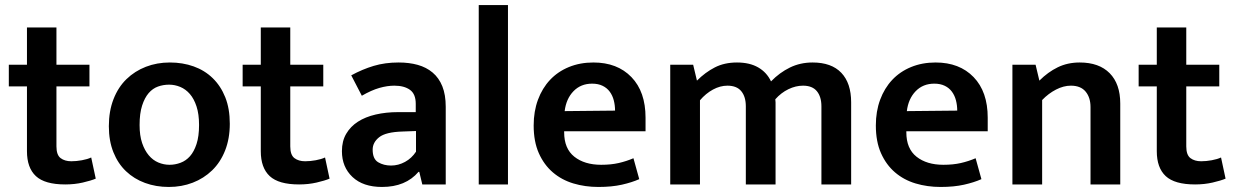

<svg xmlns="http://www.w3.org/2000/svg" viewBox="-20 -732 4900 762"><path d="M335 -389H204V-151Q204 -117 220.5 -104.5Q237 -92 263 -92Q283 -92 305 -96Q327 -100 342 -107L360 -23Q341 -15 308.5 -7.5Q276 0 239 0Q158 0 122.5 -33Q87 -66 87 -132V-389H15V-475H87V-623H204V-475H335Z M892 -241Q892 -182 873.5 -135Q855 -88 822 -56Q789 -24 745 -7Q701 10 650 10Q599 10 555.5 -6Q512 -22 480 -52.5Q448 -83 430 -128Q412 -173 412 -231Q412 -291 430.5 -338.5Q449 -386 482 -418Q515 -450 559 -467Q603 -484 654 -484Q705 -484 748.5 -468.5Q792 -453 824 -422Q856 -391 874 -346Q892 -301 892 -241ZM770 -236Q770 -279 760 -309.5Q750 -340 733.5 -359Q717 -378 695.5 -387Q674 -396 651 -396Q628 -396 607 -388.5Q586 -381 570 -362.5Q554 -344 544 -313Q534 -282 534 -236Q534 -194 544 -164.5Q554 -135 570.5 -115.5Q587 -96 608.5 -87Q630 -78 653 -78Q675 -78 696.5 -86Q718 -94 734 -112Q750 -130 760 -160.5Q770 -191 770 -236Z M1263 -389H1132V-151Q1132 -117 1148.5 -104.5Q1165 -92 1191 -92Q1211 -92 1233 -96Q1255 -100 1270 -107L1288 -23Q1269 -15 1236.5 -7.5Q1204 0 1167 0Q1086 0 1050.5 -33Q1015 -66 1015 -132V-389H943V-475H1015V-623H1132V-475H1263Z M1374 -433Q1418 -457 1463 -470.5Q1508 -484 1562 -484Q1604 -484 1638 -474.5Q1672 -465 1697 -444Q1722 -423 1735.5 -389.5Q1749 -356 1749 -308V0H1656L1644 -50H1641Q1590 10 1496 10Q1421 10 1379 -29.5Q1337 -69 1337 -132Q1337 -172 1354 -201Q1371 -230 1400.5 -249Q1430 -268 1471 -277.5Q1512 -287 1560 -287H1630V-320Q1630 -359 1607 -375.5Q1584 -392 1545 -392Q1517 -392 1485.5 -383Q1454 -374 1416 -352ZM1631 -212 1577 -210Q1511 -208 1485 -187.5Q1459 -167 1459 -138Q1459 -101 1481 -88Q1503 -75 1532 -75Q1561 -75 1587.5 -89.5Q1614 -104 1631 -130Z M1880 0V-712H1996V0Z M2542 -211H2219V-207Q2219 -142 2259.5 -110Q2300 -78 2366 -78Q2405 -78 2435.5 -85Q2466 -92 2494 -104L2517 -21Q2488 -8 2448 1Q2408 10 2355 10Q2302 10 2255.5 -4Q2209 -18 2174 -48Q2139 -78 2118.5 -124Q2098 -170 2098 -234Q2098 -290 2115 -336Q2132 -382 2163 -415Q2194 -448 2238 -466Q2282 -484 2335 -484Q2430 -484 2486 -426Q2542 -368 2542 -265ZM2421 -293Q2421 -314 2416 -333.5Q2411 -353 2400 -368Q2389 -383 2371.5 -391.5Q2354 -400 2330 -400Q2285 -400 2256 -370Q2227 -340 2221 -291Z M2758 0H2640V-475H2731L2746 -412Q2779 -445 2817 -464.5Q2855 -484 2905 -484Q2955 -484 2989 -464.5Q3023 -445 3040 -409Q3074 -444 3115 -464Q3156 -484 3205 -484Q3280 -484 3319 -443Q3358 -402 3358 -326V0H3240V-310Q3240 -348 3222 -370Q3204 -392 3167 -392Q3138 -392 3109 -378Q3080 -364 3057 -338Q3058 -331 3058 -325.5Q3058 -320 3058 -313V0H2940V-310Q2940 -348 2922 -370Q2904 -392 2867 -392Q2838 -392 2809.5 -376.5Q2781 -361 2758 -334Z M3900 -211H3577V-207Q3577 -142 3617.5 -110Q3658 -78 3724 -78Q3763 -78 3793.5 -85Q3824 -92 3852 -104L3875 -21Q3846 -8 3806 1Q3766 10 3713 10Q3660 10 3613.5 -4Q3567 -18 3532 -48Q3497 -78 3476.5 -124Q3456 -170 3456 -234Q3456 -290 3473 -336Q3490 -382 3521 -415Q3552 -448 3596 -466Q3640 -484 3693 -484Q3788 -484 3844 -426Q3900 -368 3900 -265ZM3779 -293Q3779 -314 3774 -333.5Q3769 -353 3758 -368Q3747 -383 3729.5 -391.5Q3712 -400 3688 -400Q3643 -400 3614 -370Q3585 -340 3579 -291Z M4116 0H3998V-475H4090L4105 -412Q4139 -446 4178 -465Q4217 -484 4265 -484Q4342 -484 4384 -441.5Q4426 -399 4426 -321V0H4308V-307Q4308 -345 4288.5 -368.5Q4269 -392 4230 -392Q4201 -392 4171 -376.5Q4141 -361 4116 -335Z M4819 -389H4688V-151Q4688 -117 4704.5 -104.5Q4721 -92 4747 -92Q4767 -92 4789 -96Q4811 -100 4826 -107L4844 -23Q4825 -15 4792.5 -7.5Q4760 0 4723 0Q4642 0 4606.5 -33Q4571 -66 4571 -132V-389H4499V-475H4571V-623H4688V-475H4819Z"/></svg>

Font: Mukta Malar SemiBold
Style: Regular
Weight: 600
Designer: Aadarsh Rajan, Girish Dalvi, Yashodeep Gholap
Foundry: Ek Type
Version: Version 2.538;PS 1.000;hotconv 16.6.51;makeotf.lib2.5.65220;